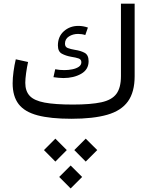

<svg xmlns="http://www.w3.org/2000/svg" viewBox="-20 -665 852 1075"><path d="M396 175.3 460 111.3 524.4 175.3 460 239.7ZM226.1 175.3 290 111.3 354 175.3 290 239.7ZM311.5 325.7 375.5 261.7 439.9 325.7 375.5 390.1ZM334.5 -228Q321.3 -228 307.4 -229.5Q293.5 -231 279.3 -232.9L289.1 -277.3Q300.8 -274.9 314.2 -273.7Q327.6 -272.5 340.3 -272.5Q362.8 -272.5 384.8 -276.9Q406.7 -281.2 421.1 -291Q435.5 -300.8 435.5 -316.9Q435.5 -332.5 419.7 -337.9Q403.8 -343.3 377.9 -347.2Q348.1 -352.5 326.2 -364.5Q304.2 -376.5 304.2 -410.6Q304.2 -460.4 337.6 -490.2Q371.1 -520 418.5 -520Q445.8 -520 472.2 -510.7L457.5 -468.8Q439 -475.1 417.5 -475.1Q388.2 -475.1 366 -460.9Q343.8 -446.8 343.8 -420.4Q343.8 -402.3 359.1 -396.2Q374.5 -390.1 400.4 -385.7Q431.2 -381.3 453.6 -369.4Q476.1 -357.4 476.1 -322.3Q476.1 -275.4 434.3 -251.7Q392.6 -228 334.5 -228ZM388.7 -79.6Q488.3 -79.6 547.1 -92.3Q606 -105 631.6 -139.4Q657.2 -173.8 657.2 -238.8V-644.5H733.9V-238.8Q733.9 -149.4 696.3 -97.2Q658.7 -44.9 580.6 -22.5Q502.4 0 379.9 0Q262.7 0 190.2 -19.3Q117.7 -38.6 84.2 -82.3Q50.8 -126 50.8 -198.7Q50.8 -228 55.7 -264.2Q60.5 -300.3 68.4 -333L137.2 -317.9Q130.9 -290 126.2 -256.3Q121.6 -222.7 121.6 -201.2Q121.6 -154.8 146.5 -128.2Q171.4 -101.6 229.7 -90.6Q288.1 -79.6 388.7 -79.6Z"/></svg>

Font: Estedad-FD Regular
Style: FD-Regular
Weight: 400
Designer: Amin Abedi
Version: Version 7.3